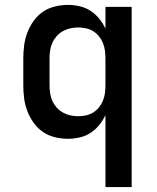

<svg xmlns="http://www.w3.org/2000/svg" viewBox="-20 -558 640 783"><path d="M410 205V-89Q400 -67 384.5 -48Q369 -29 349 -16Q329 -3 305 2.5Q281 8 257 8Q230 8 203.5 1.5Q177 -5 155 -20Q133 -35 117 -57.5Q101 -80 91.5 -105Q82 -130 78.5 -156.5Q75 -183 75 -210V-320Q75 -347 78.5 -373.5Q82 -400 91.5 -425Q101 -450 117 -472.5Q133 -495 155 -510Q177 -525 203.5 -531.5Q230 -538 257 -538Q281 -538 305 -532.5Q329 -527 349 -514Q369 -501 384.5 -482Q400 -463 410 -441V-530H517V205ZM299 -84Q315 -84 331 -87.5Q347 -91 360.5 -99.5Q374 -108 384 -120.5Q394 -133 400 -148Q406 -163 408 -178.5Q410 -194 410 -210V-320Q410 -336 408 -351.5Q406 -367 400 -382Q394 -397 384 -409.5Q374 -422 360.5 -430.5Q347 -439 331 -442.5Q315 -446 299 -446Q283 -446 267 -442.5Q251 -439 236.5 -431Q222 -423 211 -410.5Q200 -398 193.5 -383.5Q187 -369 184.5 -352.5Q182 -336 182 -320V-210Q182 -194 184.5 -177.5Q187 -161 193.5 -146.5Q200 -132 211 -119.5Q222 -107 236.5 -99Q251 -91 267 -87.5Q283 -84 299 -84Z"/></svg>

Font: Iosevka Curly SmBdEx
Style: Regular
Weight: 600
Width: 7
Monospace: yes
Designer: Belleve Invis
Foundry: Belleve Invis
Version: Version 11.1.0; ttfautohint (v1.8.3)